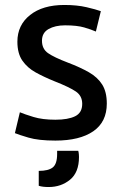

<svg xmlns="http://www.w3.org/2000/svg" viewBox="-20 -553 491 773"><path d="M203 13Q135 13 94.5 1Q54 -11 40 -17L60 -101Q79 -93 115 -82Q151 -71 203 -71Q254 -71 282.5 -85Q311 -99 311 -135Q311 -167 285.5 -184.5Q260 -202 199 -226Q157 -243 123.5 -261.5Q90 -280 70 -309Q50 -338 50 -385Q50 -452 101 -492.5Q152 -533 239 -533Q290 -533 328.5 -524Q367 -515 386 -508L366 -426Q348 -434 319 -442.5Q290 -451 242 -451Q202 -451 175.5 -436Q149 -421 149 -389Q149 -356 173.5 -339Q198 -322 253 -301Q303 -282 338 -262Q373 -242 391.5 -212.5Q410 -183 410 -136Q410 -62 355.5 -24.5Q301 13 203 13ZM176 200Q151 200 136 195V135Q175 135 192.5 121Q210 107 210 67V54H295Q297 61 297.5 68.5Q298 76 298 79Q298 141 262 170.5Q226 200 176 200Z"/></svg>

Font: Ubuntu Sans Medium
Style: Regular
Weight: 500
Designer: Dalton Maag Ltd
Foundry: Dalton Maag Ltd
Version: Version 1.006; ttfautohint (v1.8.4.7-5d5b)